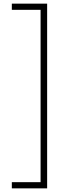

<svg xmlns="http://www.w3.org/2000/svg" viewBox="-20 -819 358 1055"><path d="M45 182H203V-765H45V-799H239V216H45Z"/></svg>

Font: Noto Sans Sinhala Condensed ExtraLight
Style: Regular
Weight: 200
Width: 3
Designer: Jelle Bosma - Monotype Design Team
Foundry: Monotype Imaging Inc.
Version: Version 2.006; ttfautohint (v1.8.4.7-5d5b)